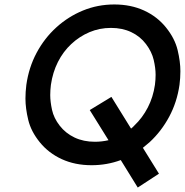

<svg xmlns="http://www.w3.org/2000/svg" viewBox="-20 -730 828 860"><path d="M597 110 521 -13Q459 10 390 10Q316 10 257 -17Q198 -44 158.5 -92.5Q119 -141 106.5 -193Q94 -245 94 -289Q94 -318 98 -350Q109 -428 144 -493.5Q179 -559 232.5 -607.5Q286 -656 352 -683Q418 -710 492 -710Q566 -710 625 -683Q684 -656 723.5 -607Q763 -558 775.5 -506Q788 -454 788 -411Q788 -381 784 -350Q773 -273 738 -207.5Q703 -142 650 -93Q635 -80 620 -68L692 48ZM405 -95Q436 -95 466 -102L382 -237L479 -296L567 -154Q575 -160 582 -168Q618 -202 642 -248.5Q666 -295 674 -350Q677 -373 677 -395Q677 -425 668.5 -461.5Q660 -498 634 -532.5Q608 -567 568 -586Q528 -605 477 -605Q426 -605 381 -586Q336 -567 299.5 -533Q263 -499 239.5 -452.5Q216 -406 208 -350Q205 -326 205 -304Q205 -275 213 -238Q221 -201 247.5 -167Q274 -133 314 -114Q354 -95 405 -95Z"/></svg>

Font: Lexend
Style: Italic
Weight: 400
Italic angle: -8.13011°
Designer: Bonnie Shaver-Troup, Thomas Jockin
Foundry: Lexend
Version: Version 1.007